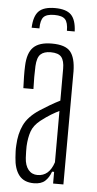

<svg xmlns="http://www.w3.org/2000/svg" viewBox="-54 -795 422 835"><g transform="rotate(5 156.5 -377.5)"><path d="M126 6Q83 6 61.5 -21.5Q40 -49 37 -99Q36 -113 35.5 -126Q35 -139 36 -152Q38 -202 56.5 -241Q75 -280 124 -312Q144 -325 166 -338Q188 -351 210 -362V-501Q210 -536 197 -552Q184 -568 150 -568Q121 -568 106 -554Q91 -540 89 -502Q88 -483 88 -454.5Q88 -426 89 -402H45Q44 -425 43.5 -451.5Q43 -478 44 -499Q46 -556 71.5 -581Q97 -606 152 -606Q211 -606 233 -579.5Q255 -553 256 -494L255 0H210V-51H201Q192 -25 175 -9.5Q158 6 126 6ZM139 -31Q190 -31 210 -93V-317Q194 -309 175.5 -298Q157 -287 131 -267Q102 -244 92.5 -216.5Q83 -189 81 -152Q81 -143 81 -129Q81 -115 82 -101Q84 -68 99 -49.5Q114 -31 139 -31ZM58 -667H92Q92 -703 105 -717Q118 -731 152 -731Q186 -731 199 -717Q212 -703 212 -667H246Q244 -718 222.5 -739.5Q201 -761 152 -761Q103 -761 81.5 -739.5Q60 -718 58 -667Z"/></g></svg>

Font: Big Shoulders Display Light
Style: Regular
Weight: 300
Designer: Patric King
Foundry: XO Type Co
Version: Version 1.000; ttfautohint (v1.8.2)